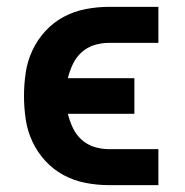

<svg xmlns="http://www.w3.org/2000/svg" viewBox="-20 -540 540 560"><path d="M298 0Q264 0 230 -6.5Q196 -13 166 -29Q136 -45 112.5 -70.5Q89 -96 74.5 -127Q60 -158 55 -192Q50 -226 50 -260Q50 -294 55 -328Q60 -362 74.5 -393Q89 -424 112.5 -449.5Q136 -475 166 -491Q196 -507 230 -513.5Q264 -520 298 -520H442V-415H298Q276 -415 255 -408.5Q234 -402 218 -387.5Q202 -373 192.5 -353Q183 -333 178 -312H372V-208H178Q183 -187 192.5 -167Q202 -147 218 -132.5Q234 -118 255 -111.5Q276 -105 298 -105H442V0Z"/></svg>

Font: Iosevka SS04 Extrabold
Style: Regular
Weight: 800
Monospace: yes
Designer: Belleve Invis
Foundry: Belleve Invis
Version: Version 19.0.0; ttfautohint (v1.8.4)